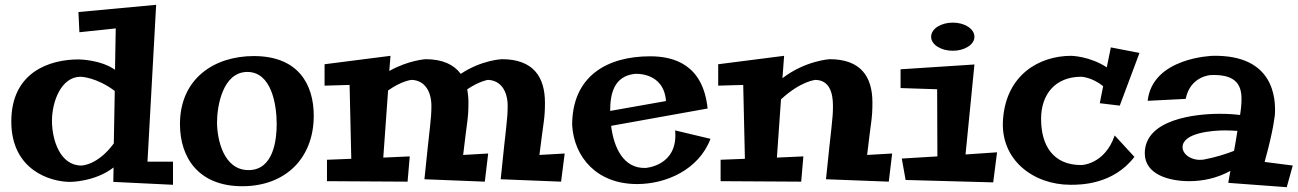

<svg xmlns="http://www.w3.org/2000/svg" viewBox="-20 -744 5393 798"><path d="M699 -72H593L629 -724L306 -694L310 -610L461 -626L458 -454C397 -497 306 -497 306 -497C187 -497 27 -445 27 -239C27 -37 189 12 272 12C272 12 375 12 452 -48L451 12L699 24ZM315 -425C315 -425 380 -424 457 -366L453 -148C386 -56 318 -56 318 -56C230 -56 196 -162 196 -242C196 -323 235 -425 315 -425Z M987 30C1166 30 1284 -86 1284 -263C1284 -393 1220 -511 1035 -511C870 -511 728 -417 728 -228C728 -88 806 30 987 30ZM1008 -445C1107 -445 1130 -313 1130 -228C1130 -166 1118 -37 1013 -37C909 -37 882 -165 882 -236C882 -301 905 -445 1008 -445Z M1905 -100C1921 -241 1927 -249 1927 -318C1927 -337 1925 -356 1922 -373C1975 -408 2008 -412 2008 -412C2063 -410 2090 -363 2090 -304C2090 -247 2084 -228 2061 1L2312 11L2327 -106L2222 -100C2239 -240 2245 -250 2245 -317C2245 -425 2196 -498 2066 -498C2066 -498 1982 -495 1895 -437C1867 -475 1820 -498 1749 -498C1749 -498 1678 -494 1598 -449L1603 -512L1329 -477V-388L1433 -391L1440 -84L1339 -80V9L1674 11L1683 -94L1573 -89L1593 -368C1651 -409 1691 -412 1691 -412C1746 -410 1773 -363 1773 -304C1773 -247 1767 -228 1744 1L1995 11L2009 -106Z M2786 -202C2800 -54 2663 -46 2663 -46C2571 -43 2531 -131 2520 -221L2921 -293C2902 -476 2781 -510 2682 -510C2505 -510 2358 -429 2358 -224C2366 -90 2461 21 2628 21C2748 21 2884 -38 2933 -167ZM2516 -283C2516 -355 2532 -427 2618 -437C2618 -437 2739 -447 2748 -324Z M3209 -89 3226 -331C3309 -408 3370 -412 3370 -412C3425 -410 3442 -363 3442 -304C3442 -247 3436 -228 3413 1L3674 11L3688 -106L3584 -100C3600 -241 3606 -249 3606 -318C3606 -426 3557 -498 3428 -498C3428 -498 3327 -492 3232 -419L3239 -512L2965 -477V-388L3069 -391L3076 -84L2975 -80V9L3310 11L3319 -94Z M3993 -102 4030 -476 3723 -456V-378L3875 -373L3876 -94L3728 -85L3744 4L4108 14L4124 -111ZM4030 -591C4030 -624 3990 -650 3940 -650C3890 -650 3850 -624 3850 -591C3850 -559 3890 -533 3940 -533C3990 -533 4030 -559 4030 -591Z M4613 -181C4571 -59 4474 -58 4474 -58C4357 -58 4307 -139 4307 -250C4307 -351 4365 -425 4474 -425C4474 -425 4517 -424 4565 -386L4551 -315L4634 -305L4716 -524L4597 -547L4580 -464C4509 -511 4432 -512 4432 -512C4299 -512 4163 -433 4149 -250C4135 -80 4275 24 4429 24C4470 24 4606 24 4695 -92Z M5236 -71C5275 -210 5279 -271 5279 -271C5282 -333 5276 -517 5021 -512C5021 -512 4770 -506 4750 -325L4908 -333C4927 -428 5012 -432 5012 -432C5110 -436 5140 -397 5140 -334C5140 -312 5138 -290 5134 -266C5112 -269 5084 -271 5049 -271C4950 -271 4738 -249 4738 -107C4738 -17 4842 9 4923 9C4978 9 5038 -3 5094 -34C5094 -34 5088 -4 5085 16L5328 34L5353 -56ZM5123 -200C5119 -173 5114 -144 5109 -117C5078 -105 5033 -90 4984 -81C4936 -73 4895 -101 4895 -132C4895 -193 5022 -202 5071 -202C5090 -202 5108 -201 5123 -200Z"/></svg>

Font: Peralta
Style: Regular
Weight: 400
Designer: Astigmatic (AOETI)
Foundry: Astigmatic (AOETI)
Version: Version 1.000